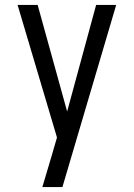

<svg xmlns="http://www.w3.org/2000/svg" viewBox="-20 -755 540 775"><path d="M151 0Q160 -30 169 -60.5Q178 -91 187 -121L210 -200L51 -735H132L251 -305L368 -735H449L232 0Z"/></svg>

Font: Iosevka
Style: Regular
Weight: 400
Monospace: yes
Designer: Belleve Invis
Foundry: Belleve Invis
Version: Version 33.2.3; ttfautohint (v1.8.4)